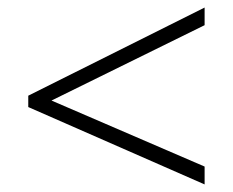

<svg xmlns="http://www.w3.org/2000/svg" viewBox="-20 -614 611 504"><path d="M54.2 -333V-362.8L517.1 -594.2V-547.9L115.2 -350.1L517.1 -176.8V-129.9Z"/></svg>

Font: Open Sans Light
Style: Regular
Weight: 300
Foundry: Ascender Corporation
Version: Version 1.10